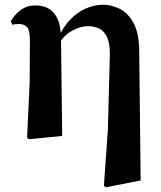

<svg xmlns="http://www.w3.org/2000/svg" viewBox="-20 -577 685 815"><path d="M95 8 106 -229 107 -405Q107 -446 96 -460.5Q85 -475 61 -475Q54 -475 47 -474.5Q40 -474 32 -472L26 -487Q41 -514 67.5 -534Q94 -554 131 -554Q163 -554 186.5 -540.5Q210 -527 224 -497.5Q238 -468 239 -417V-413L244 0L103 14ZM421 212 438 -28 446 -333Q448 -386 436.5 -414.5Q425 -443 403.5 -454.5Q382 -466 353 -466Q323 -466 288.5 -448Q254 -430 230 -392L219 -400H222Q242 -455 274.5 -490Q307 -525 344.5 -541Q382 -557 417 -557Q452 -557 487.5 -540Q523 -523 547 -479Q571 -435 571 -355L577 189L430 218Z"/></svg>

Font: Noto Serif TC ExtraBold
Style: Regular
Weight: 800
Designer: Ryoko NISHIZUKA 西塚涼子 (kana & ideographs); Frank Grießhammer (Latin, Greek & Cyrillic); Wenlong ZHANG 张文龙 (bopomofo); San
Foundry: Adobe
Version: Version 2.002-H1;hotconv 1.1.0;makeotfexe 2.6.0